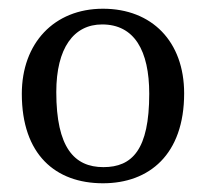

<svg xmlns="http://www.w3.org/2000/svg" viewBox="-20 -663 472 440"><path d="M216 -243C322 -243 402 -309 402 -449C402 -568 328 -643 216 -643C104 -643 30 -564 30 -448C30 -309 107 -243 216 -243ZM217 -280C150 -280 109 -325 109 -452C109 -553 149 -607 214 -607C288 -607 322 -547 322 -448C322 -320 283 -280 217 -280Z"/></svg>

Font: STIX Two Text
Style: Regular
Weight: 400
Designer: Ross Mills, John Hudson & Paul Hanslow, Tiro Typeworks Ltd; with prior portions MicroPress Inc., and Coen Hoffman.
Foundry: Tiro Typeworks Ltd
Version: Version 2.13 b171